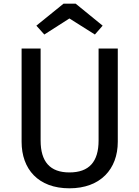

<svg xmlns="http://www.w3.org/2000/svg" viewBox="-20 -1007 755 1040"><path d="M220 -820 356 -907 494 -820 536 -868 390 -987H324L177 -868ZM618 -744H514V-246C514 -131 463 -73 356 -73C251 -73 200 -131 200 -246V-744H97V-239C97 -91 187 13 356 13C524 13 618 -91 618 -239Z"/></svg>

Font: Glow Sans SC Normal Medium
Style: Regular
Weight: 600
Designer: Ryoko NISHIZUKA (kana, bopomofo & ideographs); Paul D. Hunt (Latin, Greek & Cyrillic); Sandoll Communications, Soo-young
Version: Version 0.93